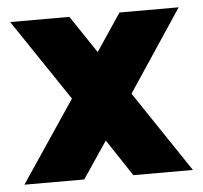

<svg xmlns="http://www.w3.org/2000/svg" viewBox="-42 -544 623 588"><g transform="rotate(-5 269.0 -250.0)"><path d="M270 -113 345 0H528L361 -249L528 -500H346L269 -385L192 -500H10L178 -250L10 0H194Z"/></g></svg>

Font: Unageo
Style: ExtraBold
Weight: 800
Designer: Richard Sepsi
Foundry: Richard Sepsi
Version: Version 2.000